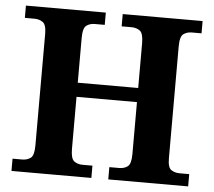

<svg xmlns="http://www.w3.org/2000/svg" viewBox="-51 -770 921 826"><g transform="rotate(5 409.5 -357.0)"><path d="M28 0V-53H70Q91 -53 106 -64Q121 -75 121 -118V-600Q121 -640 105.5 -650.5Q90 -661 70 -661H28V-714H373V-661H330Q309 -661 294 -650Q279 -639 279 -596V-403H540V-596Q540 -639 525 -650Q510 -661 489 -661H446V-714H791V-661H749Q728 -661 713 -650Q698 -639 698 -596V-113Q698 -73 713.5 -63Q729 -53 749 -53H791V0H446V-53H489Q510 -53 525 -64Q540 -75 540 -118V-342H279V-118Q279 -75 294 -64Q309 -53 330 -53H373V0Z"/></g></svg>

Font: Noto Serif Toto
Style: Bold
Weight: 700
Designer: Monotype Design Team
Foundry: Monotype Imaging Inc.
Version: Version 2.001; ttfautohint (v1.8.4.7-5d5b)